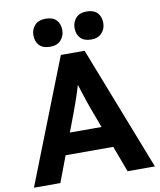

<svg xmlns="http://www.w3.org/2000/svg" viewBox="-97 -990 890 1066"><g transform="rotate(-10 348.0 -456.5)"><path d="M7 0 282 -700H416L689 0H535L394 -377Q388 -393 379.5 -418Q371 -443 362 -471Q353 -499 345 -524.5Q337 -550 333 -567H360Q354 -545 346.5 -520.5Q339 -496 331 -470.5Q323 -445 314 -421Q305 -397 297 -374L156 0ZM135 -147 184 -267H505L555 -147ZM383 -834Q383 -867 404 -890Q425 -913 464 -913Q504 -913 524.5 -892Q545 -871 545 -834Q545 -802 524 -778.5Q503 -755 464 -755Q424 -755 403.5 -776.5Q383 -798 383 -834ZM151 -834Q151 -867 172 -890Q193 -913 233 -913Q273 -913 293.5 -892Q314 -871 314 -834Q314 -802 293 -778.5Q272 -755 233 -755Q192 -755 171.5 -776.5Q151 -798 151 -834Z"/></g></svg>

Font: Mach SemiBold
Style: Regular
Weight: 600
Version: Version 1.002